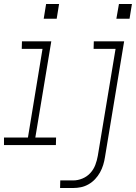

<svg xmlns="http://www.w3.org/2000/svg" viewBox="-61 -727 681 962"><path d="M522 -633 535 -707H600L588 -633ZM158 -633 170 -707H235L223 -633ZM240 215 241 177H306Q329 177 352 167.5Q375 158 391.5 140Q408 122 416.5 99.5Q425 77 429 54L518 -482H408L409 -520H561L465 60Q462 80 456 99.5Q450 119 440 137Q430 155 415.5 170.5Q401 186 382.5 196.5Q364 207 344.5 211Q325 215 305 215ZM-41 0V-38H79L152 -482H48L49 -520H196L116 -38H220L219 0Z"/></svg>

Font: Iosevka SS04 XLt Ex Obl
Style: Regular
Weight: 200
Width: 7
Italic angle: -9°
Monospace: yes
Designer: Belleve Invis
Foundry: Belleve Invis
Version: Version 19.0.0; ttfautohint (v1.8.4)